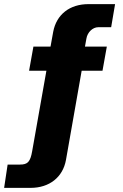

<svg xmlns="http://www.w3.org/2000/svg" viewBox="-30 -743 598 931"><path d="M488 -517H382L389 -556C394 -587 420 -611 446 -611H509L528 -723H399C308 -723 244 -673 228 -589L215 -517H132L111 -400H195L126 -10C117 42 104 55 67 55H7L-10 168H118C210 168 275 116 290 32L366 -400H467Z"/></svg>

Font: United Sans ExtraBold
Style: Regular
Weight: 800
Designer: Pablo Impallari, Rodrigo Fuenzalida (Modified by Dan O. Williams)
Version: Version 1.000;PS 001.000;hotconv 1.0.88;makeotf.lib2.5.64775